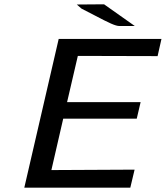

<svg xmlns="http://www.w3.org/2000/svg" viewBox="-20 -874 771 893"><path d="M337 -853Q358 -853 400.5 -853.5Q443 -854 464 -854Q465 -853 607 -753H535Q522 -753 496 -764.5Q470 -776 420 -802.5Q370 -829 359 -834ZM93 -1 253 -693H731L713 -613L342 -614L292 -399H634L616 -322H274L219 -83L606 -85L586 -1Z"/></svg>

Font: Coval
Style: Italic
Weight: 400
Foundry: Context Ltd
Version: Version 001.000